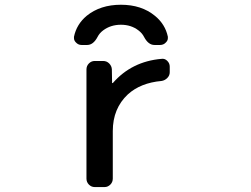

<svg xmlns="http://www.w3.org/2000/svg" viewBox="-20 -798 1040 797"><path d="M650.4 -553.7Q664.1 -555.7 674.3 -545.4Q684.6 -535.2 684.6 -521.5V-498Q684.6 -484.4 674.3 -474.1Q664.1 -463.9 650.4 -461.9Q563.5 -454.1 510.7 -406.2Q448.2 -347.7 448.2 -253.9V-56.6Q448.2 -42 438 -31.7Q427.7 -21.5 414.1 -21.5H373Q359.4 -21.5 349.1 -31.7Q338.9 -42 338.9 -56.6V-509.8Q338.9 -524.4 349.1 -534.7Q359.4 -544.9 373 -544.9H408.2Q422.9 -544.9 433.1 -534.7Q443.4 -524.4 444.3 -510.7L445.3 -454.1Q445.3 -453.1 446.3 -453.1Q447.3 -453.1 448.2 -453.1Q526.4 -543 650.4 -553.7ZM676.8 -645.5Q676.8 -642.6 676.8 -639.6Q676.8 -629.9 668.9 -622.1Q659.2 -611.3 644.5 -611.3H621.1Q595.7 -611.3 578.1 -644.5Q570.3 -660.2 554.7 -671.9Q524.4 -695.3 481.9 -695.3Q439.5 -695.3 408.2 -671.9Q392.6 -660.2 384.8 -644.5Q367.2 -611.3 341.8 -611.3H318.4Q304.7 -611.3 294.9 -622.1Q287.1 -629.9 287.1 -639.6Q287.1 -642.6 287.1 -645.5Q297.9 -697.3 339.8 -732.4Q396.5 -778.3 481.9 -778.3Q567.4 -778.3 623 -732.4Q666 -697.3 676.8 -645.5Z"/></svg>

Font: Gen Jyuu Gothic L Monospace Medium
Style: Regular
Weight: 500
Designer: [Source Han Sans]
Ryoko NISHIZUKA  (kana & ideographs); Paul D. Hunt (Latin, Greek & Cyrillic); Wenlong ZHANG  (bopomofo
Version: Version 1.002.20150607